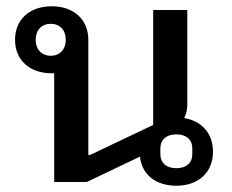

<svg xmlns="http://www.w3.org/2000/svg" viewBox="-20 -581 742 613"><path d="M543 12C612 12 660 -29 660 -97C660 -156 623 -195 568 -204C577 -221 578 -237 578 -252V-549H469V-182L267 -86H262V-454C262 -520 214 -561 145 -561C76 -561 28 -520 28 -454C28 -388 76 -347 145 -347H153V0H257L427 -81C433 -22 479 12 543 12ZM543 -44C511 -44 492 -61 492 -89V-107C492 -135 511 -152 543 -152C575 -152 594 -135 594 -107V-89C594 -61 575 -44 543 -44ZM142 -403C113 -403 94 -423 94 -454C94 -485 113 -505 142 -505C171 -505 190 -485 190 -454C190 -423 171 -403 142 -403Z"/></svg>

Font: IBM Plex Thai Looped Medium
Style: Regular
Weight: 500
Designer: Mike Abbink, Paul van der Laan, Pieter van Rosmalen, Ben Mitchell, Mark Frömberg
Foundry: Bold Monday
Version: Version 1.0